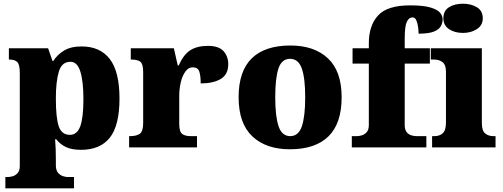

<svg xmlns="http://www.w3.org/2000/svg" viewBox="-20 -797 2720 1038"><path d="M9 221V160H24Q33 160 48 156Q63 152 75 139Q87 126 87 100V-403Q87 -450 72.5 -462.5Q58 -475 33 -475H28V-536H240L264 -467H268Q289 -501 326 -523.5Q363 -546 421 -546Q521 -546 573.5 -478Q626 -410 626 -264Q626 -119 574 -53Q522 13 418 13Q369 13 337.5 -1.5Q306 -16 284 -44H278Q280 -19 281 8.5Q282 36 282 66V96Q282 124 294 137.5Q306 151 321 155.5Q336 160 344 160H380V221ZM358 -68Q397 -68 414 -114.5Q431 -161 431 -261Q431 -356 414.5 -409.5Q398 -463 361 -463Q314 -463 298 -409.5Q282 -356 282 -264Q282 -161 297.5 -114.5Q313 -68 358 -68Z M678 0V-61H683Q717 -61 735.5 -73.5Q754 -86 754 -133V-407Q754 -451 739 -463Q724 -475 691 -475H687V-536H920L941 -443H946Q972 -502 1009 -525.5Q1046 -549 1104 -549Q1163 -549 1188.5 -520.5Q1214 -492 1214 -450Q1214 -394 1173 -370Q1132 -346 1065 -346Q1065 -387 1057.5 -410Q1050 -433 1022 -433Q999 -433 982.5 -410.5Q966 -388 957.5 -352.5Q949 -317 949 -278V-128Q949 -84 965.5 -72.5Q982 -61 1010 -61H1045V0Z M1547 10Q1418 10 1344 -60Q1270 -130 1270 -271Q1270 -412 1341 -481.5Q1412 -551 1550 -551Q1679 -551 1753 -481.5Q1827 -412 1827 -271Q1827 -130 1756 -60Q1685 10 1547 10ZM1549 -61Q1594 -61 1612 -114.5Q1630 -168 1630 -271Q1630 -375 1611.5 -427Q1593 -479 1548 -479Q1503 -479 1485.5 -427Q1468 -375 1468 -271Q1468 -168 1486 -114.5Q1504 -61 1549 -61Z M1882 0V-61H1911Q1920 -61 1935 -65Q1950 -69 1962 -82Q1974 -95 1974 -121V-453H1886V-536H1974V-563Q1974 -659 2024 -713.5Q2074 -768 2197 -768Q2271 -768 2309 -756Q2347 -744 2360 -727Q2373 -710 2373 -693Q2373 -673 2363 -655Q2353 -637 2325 -626Q2297 -615 2243 -615Q2243 -629 2240.5 -649.5Q2238 -670 2231 -686.5Q2224 -703 2210 -703Q2191 -703 2179.5 -679.5Q2168 -656 2168 -588V-536H2304V-453H2168V-121Q2168 -95 2179 -82Q2190 -69 2205 -65Q2220 -61 2231 -61H2285V0Z M2483 -619Q2438 -619 2407.5 -639.5Q2377 -660 2377 -698Q2377 -739 2407.5 -758Q2438 -777 2483 -777Q2526 -777 2558 -758Q2590 -739 2590 -698Q2590 -660 2558 -639.5Q2526 -619 2483 -619ZM2316 0V-61H2328Q2357 -61 2374 -77Q2391 -93 2391 -135V-409Q2391 -446 2373 -460.5Q2355 -475 2328 -475H2309V-536H2585V-131Q2585 -91 2602.5 -76Q2620 -61 2648 -61H2659V0Z"/></svg>

Font: Noto Serif Myanmar Black
Style: Regular
Weight: 900
Designer: Ben Mitchell and the Monotype Design Team
Foundry: Monotype Imaging Inc.
Version: Version 2.106; ttfautohint (v1.8.4.7-5d5b)